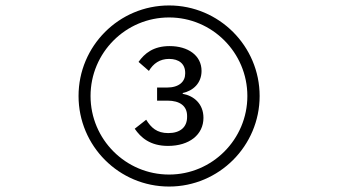

<svg xmlns="http://www.w3.org/2000/svg" viewBox="-20 -741 1240 704"><path d="M312 -389C312 -548 441 -677 600 -677C758 -677 887 -548 887 -389C887 -230 758 -101 600 -101C441 -101 312 -230 312 -389ZM268 -389C268 -206 416 -57 600 -57C783 -57 932 -206 932 -389C932 -572 783 -721 600 -721C416 -721 268 -572 268 -389ZM594 -372C640 -372 666 -352 666 -316V-312C666 -275 641 -253 597 -253C555 -253 534 -273 516 -302L474 -269C496 -237 530 -206 596 -206C674 -206 726 -247 726 -309C726 -361 690 -390 650 -397V-400C688 -408 719 -436 719 -481C719 -538 669 -572 602 -572C542 -572 510 -545 488 -514L526 -481C542 -508 566 -525 600 -525C636 -525 659 -507 659 -474V-471C659 -442 637 -420 592 -420H556V-372Z"/></svg>

Font: CryptoKit_GRILLE 1.4
Style: Regular
Weight: 400
Monospace: yes
Designer: Oceane Juvin
Foundry: http://www.head-geneve.ch
Version: Version 1.004